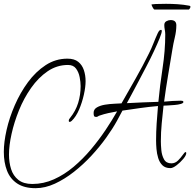

<svg xmlns="http://www.w3.org/2000/svg" viewBox="-29 -838 1017 1005"><path d="M157 147Q98 147 61 122.5Q24 98 7.5 55Q-9 12 -9 -43Q-9 -94 5.5 -158Q20 -222 48.5 -287.5Q77 -353 117.5 -408Q158 -463 210 -497Q262 -531 324 -531Q360 -531 380.5 -514.5Q401 -498 410 -471Q419 -444 419 -413Q419 -383 410 -342.5Q401 -302 385 -264.5Q369 -227 346 -205Q344 -204 341.5 -202Q339 -200 336 -200Q331 -200 331 -206Q331 -214 338 -221Q367 -257 380 -299Q393 -341 393 -387Q393 -408 388 -434Q383 -460 369 -479Q355 -498 327 -498Q269 -498 220.5 -465Q172 -432 134 -378Q96 -324 70.5 -261Q45 -198 31.5 -137Q18 -76 18 -29Q18 12 29 47Q40 82 67 103.5Q94 125 140 125Q199 125 253.5 100.5Q308 76 356.5 35Q405 -6 447 -56Q489 -106 523.5 -157.5Q558 -209 584 -255Q561 -251 538 -246Q515 -241 492 -233Q488 -232 484 -229Q480 -226 475 -226Q465 -226 463 -231.5Q461 -237 461 -247Q461 -266 478.5 -276Q496 -286 520.5 -290Q545 -294 569.5 -295Q594 -296 607 -297Q644 -362 681 -427Q718 -492 751 -559Q764 -585 774.5 -612Q785 -639 797 -665Q799 -670 803 -675.5Q807 -681 814 -682Q818 -680 818 -677Q818 -666 806.5 -637.5Q795 -609 777 -570.5Q759 -532 737 -490Q715 -448 694.5 -409Q674 -370 658 -340.5Q642 -311 635 -298Q676 -300 717.5 -302Q759 -304 800 -305Q808 -390 822 -481.5Q836 -573 836 -657Q836 -670 833.5 -682.5Q831 -695 831 -707Q831 -721 842 -727Q853 -733 864 -733Q894 -733 894 -706Q894 -675 886 -642Q878 -609 873 -577Q862 -510 850.5 -442Q839 -374 830 -306Q852 -308 874 -309.5Q896 -311 917 -311Q921 -311 926 -310Q931 -309 931 -304Q931 -298 917.5 -294Q904 -290 885 -288.5Q866 -287 849.5 -286Q833 -285 827 -285Q822 -239 817.5 -192Q813 -145 813 -98Q813 -79 815.5 -52Q818 -25 829.5 -4Q841 17 868 17Q888 17 903 2Q918 -13 928 -27.5Q938 -42 942 -42Q946 -42 946 -37Q946 -25 930.5 -6.5Q915 12 895.5 27Q876 42 863 42Q836 42 821 27Q806 12 799 -11Q792 -34 790 -58.5Q788 -83 788 -102Q788 -147 791 -192.5Q794 -238 798 -283Q752 -279 705.5 -272.5Q659 -266 612 -259L583 -205Q561 -165 527 -117.5Q493 -70 450 -23.5Q407 23 358 61.5Q309 100 258 123.5Q207 147 157 147ZM780 -788Q776 -788 770 -799.5Q764 -811 764 -815Q767 -816 786.5 -817Q806 -818 840 -818Q870 -818 900.5 -816Q931 -814 963 -808Q968 -806 968 -803Q968 -799 964.5 -793.5Q961 -788 960 -788Z"/></svg>

Font: Licorice
Style: Regular
Weight: 400
Designer: Robert E. Leuschke
Foundry: Robert E. Leuschke
Version: Version 1.010; ttfautohint (v1.8.3)